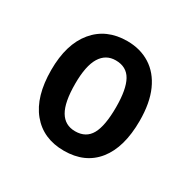

<svg xmlns="http://www.w3.org/2000/svg" viewBox="-91 -810 518 521"><g transform="rotate(30 168.0 -550.0)"><path d="M306 -551Q306 -468 270 -423Q234 -378 168 -378Q103 -378 66 -423Q29 -468 29 -551Q29 -632 66.5 -677Q104 -722 169 -722Q210 -722 241 -702.5Q272 -683 289 -645Q306 -607 306 -551ZM104 -551Q104 -493 120 -466Q136 -439 168 -439Q202 -439 217 -466Q232 -493 232 -551Q232 -607 217 -634Q202 -661 168 -661Q137 -661 120.5 -634Q104 -607 104 -551Z"/></g></svg>

Font: Noto Sans Bengali Condensed Medium
Style: Regular
Weight: 500
Width: 3
Designer: Jelle Bosma - Monotype Design Team
Foundry: Monotype Imaging Inc.
Version: Version 2.003